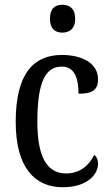

<svg xmlns="http://www.w3.org/2000/svg" viewBox="-20 -777 466 807"><path d="M242 -640C271 -640 296 -655 296 -698C296 -742 271 -757 242 -757C212 -757 190 -742 190 -698C190 -655 212 -640 242 -640ZM244 10C348 10 392 -45 392 -88C392 -107 386 -118 376 -126C356 -84 317 -48 258 -48C174 -48 137 -123 137 -266C137 -445 177 -497 240 -497C295 -497 310 -445 310 -383C367 -383 392 -398 392 -444C392 -510 327 -546 240 -546C130 -546 46 -479 46 -265C46 -70 128 10 244 10Z"/></svg>

Font: Noto Serif Lao Condensed
Style: Regular
Weight: 400
Width: 3
Designer: Monotype Design Team
Foundry: Monotype Imaging Inc.
Version: Version 2.003